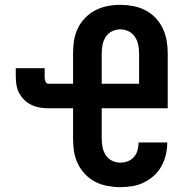

<svg xmlns="http://www.w3.org/2000/svg" viewBox="-20 -763 711 791"><path d="M475 8Q449 8 422.5 3Q396 -2 372.5 -14Q349 -26 330.5 -45.5Q312 -65 300.5 -89Q289 -113 285 -139Q281 -165 281 -192V-317H178Q161 -317 143.5 -320Q126 -323 110 -330.5Q94 -338 81 -350.5Q68 -363 59.5 -378.5Q51 -394 48 -411.5Q45 -429 45 -447V-482H164V-447Q164 -442 164.5 -437.5Q165 -433 166.5 -429Q168 -425 171 -421.5Q174 -418 178 -418H281V-543Q281 -570 285 -596Q289 -622 300.5 -646Q312 -670 331 -689.5Q350 -709 373.5 -721Q397 -733 423 -738Q449 -743 476 -743Q502 -743 528.5 -738Q555 -733 578.5 -721Q602 -709 620.5 -689.5Q639 -670 650.5 -646Q662 -622 666.5 -596Q671 -570 671 -543V-317H399V-192Q399 -174 402.5 -156.5Q406 -139 415.5 -124Q425 -109 441.5 -101Q458 -93 475 -93Q491 -93 506 -98.5Q521 -104 531.5 -116Q542 -128 546.5 -143.5Q551 -159 551 -175V-176H669V-174Q669 -149 663 -124.5Q657 -100 645 -78Q633 -56 614 -39Q595 -22 572.5 -11Q550 0 525 4Q500 8 475 8ZM553 -418V-543Q553 -561 549.5 -578.5Q546 -596 536 -611Q526 -626 510 -634Q494 -642 476 -642Q458 -642 441.5 -634Q425 -626 415.5 -611Q406 -596 402.5 -578.5Q399 -561 399 -543V-418Z"/></svg>

Font: Iosevka Etoile
Style: Bold
Weight: 700
Designer: Belleve Invis
Foundry: Belleve Invis
Version: Version 28.1.0; ttfautohint (v1.8.4)